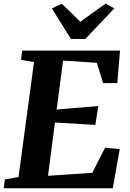

<svg xmlns="http://www.w3.org/2000/svg" viewBox="-28 -1016 702 1036"><path d="M-8 0 -2 -47.5 72 -61 155.5 -681 85.5 -693 91.5 -743H619.5L605 -567.5H528.5L494.5 -677L312.5 -689L277.5 -425L502.5 -444L486.5 -342L268.5 -355L231 -67.5L470 -83.5L539 -219L618 -211.5L580.5 0ZM354.5 -806 252 -970.5 305 -996Q330.5 -971.5 355.8 -947.2Q381 -923 405.5 -898.5Q439 -923 473 -947.5Q507 -972 541 -996L589 -971L432.5 -806Z"/></svg>

Font: Merriweather 24pt ExtraBold
Style: Italic
Weight: 800
Italic angle: -7.8°
Version: Version 2.101